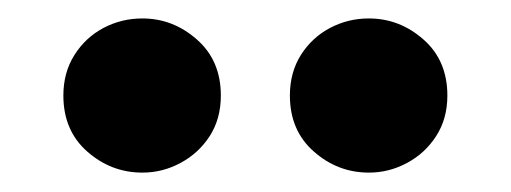

<svg xmlns="http://www.w3.org/2000/svg" viewBox="-20 -766 540 203"><path d="M130.5 -583.5Q97.5 -583.5 72.2 -605.8Q47 -628 47 -665Q47 -689.5 58.8 -708Q70.5 -726.5 89.5 -736.5Q108.5 -746.5 130.5 -746.5Q163 -746.5 188.2 -724.2Q213.5 -702 213.5 -665Q213.5 -640.5 201.8 -622.2Q190 -604 171 -593.8Q152 -583.5 130.5 -583.5ZM370 -583.5Q337 -583.5 311.8 -605.8Q286.5 -628 286.5 -665Q286.5 -689.5 298.2 -708Q310 -726.5 329 -736.5Q348 -746.5 370 -746.5Q402.5 -746.5 427.8 -724.2Q453 -702 453 -665Q453 -640.5 441.2 -622.2Q429.5 -604 410.5 -593.8Q391.5 -583.5 370 -583.5Z"/></svg>

Font: Geologica Thin Roman SemiBold
Style: Regular
Weight: 600
Version: Version 1.010;gftools[0.9.28]